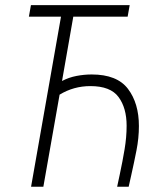

<svg xmlns="http://www.w3.org/2000/svg" viewBox="-20 -713 626 733"><path d="M98.6 0 212.9 -649.4H90.3L98.1 -693.4H475.1L467.3 -649.4H259.8L216.8 -403.8Q242.7 -417.5 272 -423.1Q301.3 -428.7 330.1 -428.7Q426.8 -428.7 468.5 -373.8Q510.3 -318.8 510.3 -231.9Q510.3 -186 501 -138.7Q491.7 -91.3 480.5 -41.5L471.2 0H427.2L437.5 -48.3Q448.2 -98.1 455.8 -144Q463.4 -189.9 463.4 -232.9Q463.4 -300.8 432.6 -342.5Q401.9 -384.3 325.2 -384.3Q261.2 -384.3 207.5 -351.6L145.5 0Z"/></svg>

Font: Cascadia Mono PL ExtraLight
Style: Italic
Weight: 200
Italic angle: -10°
Monospace: yes
Designer: Aaron Bell
Foundry: Saja Typeworks
Version: Version 2404.023; ttfautohint (v1.8.4)